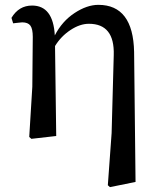

<svg xmlns="http://www.w3.org/2000/svg" viewBox="-20 -561 654 792"><path d="M533.2 -346.7 539.1 189.5 433.6 210.9 424.8 203.1 440.4 -11.7 449.2 -334Q453.1 -462.9 346.7 -462.9Q309.6 -462.9 270.5 -437Q231.4 -411.1 207 -371.1L211.9 0L109.4 11.7L100.6 3.9L113.3 -203.1L115.2 -409.2Q115.2 -441.4 105.5 -455.1Q95.7 -468.8 71.3 -468.8Q65.4 -468.8 51.3 -466.8Q37.1 -464.8 34.2 -464.8L27.3 -487.3Q57.6 -538.1 112.3 -538.1Q199.2 -538.1 206.1 -415Q236.3 -473.6 287.6 -507.3Q338.9 -541 385.7 -541Q529.3 -541 533.2 -346.7Z"/></svg>

Font: Bpmf Zihi Serif SemiBold
Style: SemiBold
Weight: 600
Foundry: But Ko
Version: Version 1.320